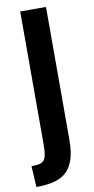

<svg xmlns="http://www.w3.org/2000/svg" viewBox="-111 -768 469 953"><g transform="rotate(-10 123.5 -292.0)"><path d="M-14 38Q17 38 34 32Q51 26 57.5 5.5Q64 -15 64 -59V-728H194V-60Q194 8 178 49Q162 90 134 110Q106 130 69.5 137Q33 144 -8 144Z"/></g></svg>

Font: Murecho Medium
Style: Regular
Weight: 500
Designer: Neil Summerour
Foundry: Positype
Version: Version 1.010; ttfautohint (v1.8.3)